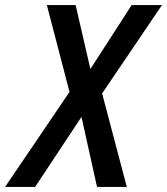

<svg xmlns="http://www.w3.org/2000/svg" viewBox="-76 -734 656 754"><path d="M197 -373 108 -714H221L279 -463L441 -714H560L325 -367L422 0H305L244 -275L62 0H-56Z"/></svg>

Font: Noto Sans UI NarrowMedium
Style: Italic
Weight: 500
Width: 4
Italic angle: -12°
Designer: Monotype Design Team
Foundry: Monotype Imaging Inc.
Version: Version 1.001